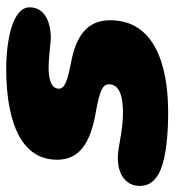

<svg xmlns="http://www.w3.org/2000/svg" viewBox="-14 -548 560 616"><g transform="rotate(-90 266.0 -240.0)"><path d="M212.5 19.5C366.5 19.5 509 -24.5 509 -166.5C509 -240.5 458.5 -276 374 -292C313.5 -303.5 289.5 -313 289.5 -331C289.5 -356.5 322 -364 357 -364C393 -364 434 -357 453 -357C493 -357 550.5 -371 550.5 -425C550.5 -480 444 -500 352 -500C213.5 -500 61.5 -466.5 61.5 -337C61.5 -267 112 -230.5 212 -213C287.5 -199.5 303.5 -189.5 303.5 -170.5C303.5 -134 258.5 -125.5 213 -125.5C149 -125.5 106 -142 66.5 -142C18.5 -142 -22.5 -119 -22.5 -71.5C-22.5 -40 -4 -19 28.5 -5C71.5 13 143 19.5 212.5 19.5Z"/></g></svg>

Font: Gluten
Style: Bold Italic
Weight: 700
Italic angle: -13°
Designer: Tyler Finck
Foundry: Etcetera Type Company
Version: Version 0.920